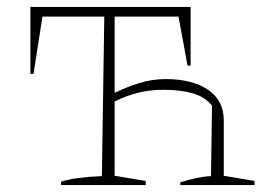

<svg xmlns="http://www.w3.org/2000/svg" viewBox="-20 -536 791 556"><path d="M157 0V-10Q198 -23 275 -26L282 -488H103L77 -322H68V-516H532V-346H523L497 -488H312V-267Q346 -284 383.5 -295.5Q421 -307 460 -307Q537 -307 582.5 -276Q628 -245 628 -188V-27L717 -12V0H502V-8Q528 -16 549 -20.5Q570 -25 591 -26L594 -230Q573 -256 537.5 -266Q502 -276 452 -276Q379 -276 312 -242V-27L402 -12V0Z"/></svg>

Font: Piazzolla SC Thin
Style: Regular
Weight: 100
Designer: Juan Pablo del Peral
Foundry: Huerta Tipografica
Version: Version 1.330